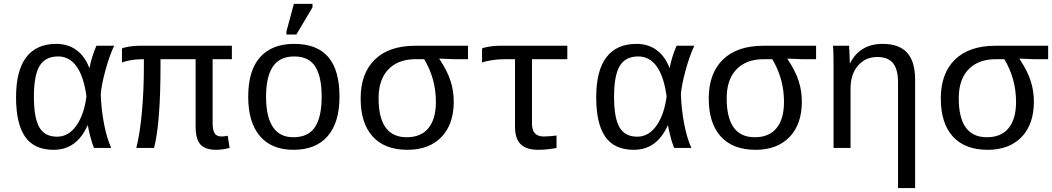

<svg xmlns="http://www.w3.org/2000/svg" viewBox="-20 -765 5441 993"><path d="M432.6 -115.7Q376.5 9.8 257.3 9.8Q157.2 9.8 110.1 -57.6Q63 -125 63 -261.7Q63 -400.4 116 -469.2Q168.9 -538.1 271 -538.1Q332.5 -538.1 376.2 -505.4Q419.9 -472.7 441.9 -413.6H442.9Q454.1 -471.7 478.5 -528.3H570.3Q545.9 -476.6 525.4 -401.6Q504.9 -326.7 501 -278.8Q503.4 -200.7 517.8 -125.5Q532.2 -50.3 555.2 0H465.8Q454.1 -29.8 445.6 -64.7Q437 -99.6 434.6 -115.7ZM155.3 -264.6Q155.3 -156.2 183.1 -107.2Q210.9 -58.1 275.4 -58.1Q334 -58.1 374.3 -114.5Q414.6 -170.9 427.2 -266.6Q413.1 -369.6 376 -421.4Q338.9 -473.1 280.8 -473.1Q214.4 -473.1 184.8 -424.1Q155.3 -375 155.3 -264.6Z M1079.6 -459V-129.9Q1079.6 -92.8 1089.8 -75.9Q1100.1 -59.1 1125.5 -59.1Q1140.6 -59.1 1157.7 -63L1167.5 0Q1129.9 9.8 1097.7 9.8Q1041.5 9.8 1016.6 -17.8Q991.7 -45.4 991.7 -110.8V-459H810.1V-423.8Q810.1 -129.4 776.9 0H685.1Q704.1 -75.7 714.1 -187Q724.1 -298.3 724.1 -419.9V-459Q685.1 -459 653.3 -453.1Q621.6 -447.3 610.8 -440.9V-514.2Q622.6 -520 648.7 -524.2Q674.8 -528.3 700.2 -528.3H1179.2V-459Z M1735.8 -264.6Q1735.8 -131.3 1674.6 -60.8Q1613.3 9.8 1497.6 9.8Q1384.3 9.8 1324 -61.5Q1263.7 -132.8 1263.7 -264.6Q1263.7 -400.9 1325.4 -469.5Q1387.2 -538.1 1500.5 -538.1Q1619.6 -538.1 1677.7 -470.2Q1735.8 -402.3 1735.8 -264.6ZM1643.6 -264.6Q1643.6 -369.6 1610.1 -421.4Q1576.7 -473.1 1502 -473.1Q1426.3 -473.1 1391.1 -420.4Q1356 -367.7 1356 -264.6Q1356 -162.1 1391.1 -108.6Q1426.3 -55.2 1496.6 -55.2Q1574.2 -55.2 1608.9 -107.4Q1643.6 -159.7 1643.6 -264.6ZM1461.4 -586.4V-602.5L1500 -745.1H1596.2V-727.1L1512.7 -586.4Z M2326.7 -239.7Q2326.7 -122.1 2262.9 -56.2Q2199.2 9.8 2087.4 9.8Q1970.2 9.8 1907.7 -58.8Q1845.2 -127.4 1845.2 -255.9Q1845.2 -385.3 1918.5 -456.8Q1991.7 -528.3 2127.4 -528.3H2400.4V-459H2324.7L2252.4 -461.9V-460Q2293.5 -398.4 2310.1 -346.9Q2326.7 -295.4 2326.7 -239.7ZM2234.4 -238.3Q2234.4 -357.4 2173.8 -459H2130.4Q2039.6 -459 1988.8 -406.5Q1938 -354 1938 -256.8Q1938 -55.2 2083.5 -55.2Q2157.2 -55.2 2195.8 -102.3Q2234.4 -149.4 2234.4 -238.3Z M2596.2 -459Q2556.2 -459 2520 -453.1Q2483.9 -447.3 2473.1 -440.9V-514.2Q2484.9 -520 2511 -524.2Q2537.1 -528.3 2562.5 -528.3H2914.1V-459H2731.4V-125Q2731.4 -59.1 2792 -59.1Q2819.3 -59.1 2858.4 -64V0Q2847.2 2.9 2819.3 6.3Q2791.5 9.8 2764.2 9.8Q2701.7 9.8 2672.6 -19.3Q2643.6 -48.3 2643.6 -110.8V-459Z M3433.1 -115.7Q3377 9.8 3257.8 9.8Q3157.7 9.8 3110.6 -57.6Q3063.5 -125 3063.5 -261.7Q3063.5 -400.4 3116.5 -469.2Q3169.4 -538.1 3271.5 -538.1Q3333 -538.1 3376.7 -505.4Q3420.4 -472.7 3442.4 -413.6H3443.4Q3454.6 -471.7 3479 -528.3H3570.8Q3546.4 -476.6 3525.9 -401.6Q3505.4 -326.7 3501.5 -278.8Q3503.9 -200.7 3518.3 -125.5Q3532.7 -50.3 3555.7 0H3466.3Q3454.6 -29.8 3446 -64.7Q3437.5 -99.6 3435.1 -115.7ZM3155.8 -264.6Q3155.8 -156.2 3183.6 -107.2Q3211.4 -58.1 3275.9 -58.1Q3334.5 -58.1 3374.8 -114.5Q3415 -170.9 3427.7 -266.6Q3413.6 -369.6 3376.5 -421.4Q3339.4 -473.1 3281.2 -473.1Q3214.8 -473.1 3185.3 -424.1Q3155.8 -375 3155.8 -264.6Z M4127 -239.7Q4127 -122.1 4063.2 -56.2Q3999.5 9.8 3887.7 9.8Q3770.5 9.8 3708 -58.8Q3645.5 -127.4 3645.5 -255.9Q3645.5 -385.3 3718.8 -456.8Q3792 -528.3 3927.7 -528.3H4200.7V-459H4125L4052.7 -461.9V-460Q4093.8 -398.4 4110.4 -346.9Q4127 -295.4 4127 -239.7ZM4034.7 -238.3Q4034.7 -357.4 3974.1 -459H3930.7Q3839.8 -459 3789.1 -406.5Q3738.3 -354 3738.3 -256.8Q3738.3 -55.2 3883.8 -55.2Q3957.5 -55.2 3996.1 -102.3Q4034.7 -149.4 4034.7 -238.3Z M4624.5 207.5V-339.4Q4624.5 -405.8 4598.9 -438Q4573.2 -470.2 4517.1 -470.2Q4456.5 -470.2 4417.7 -426Q4378.9 -381.8 4378.9 -306.2V0H4291V-415.5Q4291 -507.8 4288.1 -528.3H4371.1Q4371.6 -525.9 4372.1 -515.1Q4372.6 -504.4 4373.3 -490.5Q4374 -476.6 4375 -438H4376.5Q4427.7 -538.1 4545.4 -538.1Q4629.9 -538.1 4671.4 -492.4Q4712.9 -446.8 4712.9 -352.1V207.5Z M5327.1 -239.7Q5327.1 -122.1 5263.4 -56.2Q5199.7 9.8 5087.9 9.8Q4970.7 9.8 4908.2 -58.8Q4845.7 -127.4 4845.7 -255.9Q4845.7 -385.3 4918.9 -456.8Q4992.2 -528.3 5127.9 -528.3H5400.9V-459H5325.2L5252.9 -461.9V-460Q5293.9 -398.4 5310.5 -346.9Q5327.1 -295.4 5327.1 -239.7ZM5234.9 -238.3Q5234.9 -357.4 5174.3 -459H5130.9Q5040 -459 4989.3 -406.5Q4938.5 -354 4938.5 -256.8Q4938.5 -55.2 5084 -55.2Q5157.7 -55.2 5196.3 -102.3Q5234.9 -149.4 5234.9 -238.3Z"/></svg>

Font: Cousine
Style: Regular
Weight: 400
Monospace: yes
Designer: Steve Matteson
Foundry: Monotype Imaging Inc.
Version: Version 1.21